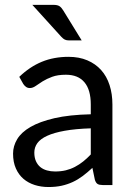

<svg xmlns="http://www.w3.org/2000/svg" viewBox="-20 -744 537 772"><path d="M345 -228Q283.5 -226 240.2 -218.2Q197 -210.5 169.8 -198Q142.5 -185.5 130.2 -168.5Q118 -151.5 118 -130.5Q118 -110.5 124.5 -96Q131 -81.5 142.2 -72.2Q153.5 -63 168.8 -58.8Q184 -54.5 201.5 -54.5Q225 -54.5 244.5 -59.2Q264 -64 281.2 -73Q298.5 -82 314.2 -94.5Q330 -107 345 -123ZM57.5 -435Q99.5 -475.5 148 -495.5Q196.5 -515.5 255.5 -515.5Q298 -515.5 331 -501.5Q364 -487.5 386.5 -462.5Q409 -437.5 420.5 -402Q432 -366.5 432 -324V0H392.5Q379.5 0 372.5 -4.2Q365.5 -8.5 361.5 -21L351.5 -69Q331.5 -50.5 312.5 -36.2Q293.5 -22 272.5 -12.2Q251.5 -2.5 227.8 2.8Q204 8 175 8Q145.5 8 119.5 -0.2Q93.5 -8.5 74.2 -25Q55 -41.5 43.8 -66.8Q32.5 -92 32.5 -126.5Q32.5 -156.5 49 -184.2Q65.5 -212 102.5 -233.5Q139.5 -255 199 -268.8Q258.5 -282.5 345 -284.5V-324Q345 -383 319.5 -413.2Q294 -443.5 245 -443.5Q212 -443.5 189.8 -435.2Q167.5 -427 151.2 -416.8Q135 -406.5 123.2 -398.2Q111.5 -390 100 -390Q91 -390 84.5 -394.8Q78 -399.5 73.5 -406.5ZM194.5 -724.5Q211 -724.5 219 -719.2Q227 -714 234 -702.5L308.5 -581.5H257.5Q247 -581.5 240.5 -584.8Q234 -588 227 -595.5L110 -724.5Z"/></svg>

Font: Lato 2
Style: Regular
Weight: 400
Designer: Lukasz Dziedzic with Adam Twardoch and Botio Nikoltchev
Foundry: tyPoland Lukasz Dziedzic
Version: Version 2.015; 2015-08-06; http://www.latofonts.com/